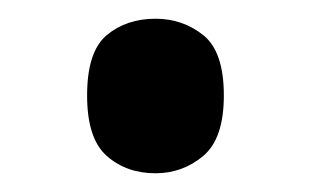

<svg xmlns="http://www.w3.org/2000/svg" viewBox="-20 -457 333 205"><path d="M146 -272Q115 -272 94 -290.5Q73 -309 73 -355Q73 -402 94 -419.5Q115 -437 146 -437Q175 -437 197 -419.5Q219 -402 219 -355Q219 -309 197 -290.5Q175 -272 146 -272Z"/></svg>

Font: Noto Serif Display SemiCondensed ExtraBold
Style: Regular
Weight: 800
Width: 4
Designer: Monotype Design Team
Foundry: Monotype Imaging Inc.
Version: Version 2.009